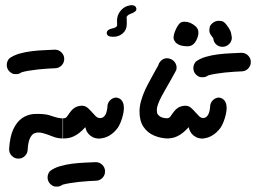

<svg xmlns="http://www.w3.org/2000/svg" viewBox="-20 -520 962 721"><path d="M186 -263.7Q174.8 -263.2 158 -262.2Q141.1 -261.2 123.5 -259.3Q106 -257.3 89.1 -254.6Q72.3 -252 61 -248.5Q52.2 -241.7 41.5 -241.7Q40.5 -241.7 33.4 -241.9Q26.4 -242.2 16.6 -250.5Q5.9 -260.3 5.4 -274.9V-276.4Q5.4 -289.6 14.6 -300.3Q30.3 -312 52.2 -318.4Q74.2 -324.7 97.9 -327.6Q121.6 -330.6 144.5 -331.5Q167.5 -332.5 186 -333.5Q200.7 -333.5 210.9 -323.2Q221.2 -313 221.2 -298.8Q221.2 -284.2 210.9 -273.9Q200.7 -263.7 186 -263.7ZM215.3 0Q195.8 0 176.8 -7.8Q157.7 -15.6 141.6 -20Q132.3 -22.5 124.5 -22.5Q118.7 -22.5 109.9 -19.8Q101.1 -17.1 93.5 -2.9Q85.9 11.2 84 40.5Q84 55.2 73.7 65.4Q63.5 75.7 49.3 75.7Q34.7 75.7 24.4 65.4Q14.2 55.2 14.2 40.5Q17.1 -7.8 30.3 -35.4Q43.5 -63 63 -76.4Q82.5 -89.8 106 -91.8Q114.3 -92.3 122.6 -92.3Q137.2 -92.3 151.9 -90.3Q160.6 -88.9 168.2 -86.4Q175.8 -84 183.1 -81.5Q190.4 -79.1 198.2 -77.4Q206.1 -75.7 215.3 -75.7Z M339.4 158.7Q328.1 159.2 311.3 160.2Q294.4 161.1 276.9 163.1Q259.3 165 242.4 167.7Q225.6 170.4 214.4 173.8Q205.6 180.7 194.8 180.7Q193.8 180.7 186.8 180.4Q179.7 180.2 169.9 171.9Q159.2 162.1 158.7 147.5V146Q158.7 132.8 168 122.1Q183.6 110.4 205.6 104Q227.5 97.7 251.2 94.7Q274.9 91.8 297.9 90.8Q320.8 89.8 339.4 88.9Q354 88.9 364.3 99.1Q374.5 109.4 374.5 123.5Q374.5 138.2 364.3 148.4Q354 158.7 339.4 158.7ZM355.5 0.5Q337.9 0.5 327.4 -5.4Q316.9 -11.2 311 -18.8Q305.2 -26.4 303 -33.4Q300.8 -40.5 300.3 -42.5Q288.6 -29.3 277.8 -21Q267.1 -12.7 257.1 -8.1Q247.1 -3.4 237.1 -1.7Q227.1 0 216.8 0V-75.7Q227.1 -75.7 231.2 -81.8Q235.4 -87.9 240.7 -95.2Q253.4 -113.3 266.6 -118.7Q277.3 -123 286.1 -123H289.6Q301.3 -122.1 309.6 -114.7Q317.9 -107.4 325.2 -98.9Q332.5 -90.3 339.6 -83.5Q346.7 -76.7 355.5 -76.7Z M469.7 -467.8Q455.1 -462.4 454.6 -451.7L455.1 -455.6Q456.1 -455.6 456.1 -429.7Q456.1 -407.2 439.5 -393.6Q425.3 -381.8 405.3 -381.8Q380.9 -381.8 380.9 -396Q380.9 -409.2 403.3 -413.6Q418 -416.5 420.4 -425.3Q420.4 -424.3 419.9 -424.3Q419.4 -424.3 419.4 -443.4Q419.4 -452.1 422.4 -460.9Q425.3 -469.7 430.9 -477.1Q436.5 -484.4 443.8 -490Q451.2 -495.6 460 -498Q463.4 -499 466.3 -499.5Q469.2 -500 471.7 -500.5H475.1Q489.7 -500.5 492.2 -487.8V-485.8Q492.2 -475.6 469.7 -467.8ZM421.9 -39.6Q408.7 -21.5 390.4 -10.7Q372.1 0 352.5 0V-76.2Q357.9 -76.2 362.8 -77.6Q367.7 -79.1 371.8 -83.5Q376 -87.9 378.9 -95.9Q381.8 -104 383.3 -116.7V-119.1Q383.3 -132.3 392.6 -142.6Q401.9 -152.8 416 -153.8Q429.2 -151.9 435.8 -144.3Q442.4 -136.7 444.3 -126Q445.3 -120.6 445.3 -114.3Q445.3 -108.4 443.8 -98.9Q442.4 -89.4 438.7 -77.1Q435.1 -64.9 430.4 -54.9Q425.8 -44.9 421.9 -39.6Z M612.8 0Q584.5 0 559.1 -10.7Q533.7 -21.5 518.8 -43.7Q503.9 -65.9 503.9 -100.6V-102.1Q503.9 -136.2 525.4 -183.6Q527.3 -188.5 534.2 -201.2Q541 -213.9 548.8 -228.5Q556.6 -243.2 564 -256.1Q571.3 -269 574.2 -274.4Q578.1 -288.6 590.3 -296.4Q598.1 -301.3 606.9 -301.3Q611.8 -301.3 616.7 -299.8Q630.9 -295.9 638.2 -283.7Q643.1 -275.4 643.1 -266.1Q643.1 -261.7 642.1 -257.3Q639.6 -252.4 632.1 -238.8Q624.5 -225.1 615.5 -209.2Q606.4 -193.4 598.1 -178.7Q589.8 -164.1 585.9 -156.7Q578.1 -142.1 573.2 -127.9Q568.8 -116.2 568.8 -106.9Q568.8 -104 569.8 -96.9Q570.8 -89.8 580.6 -82.8Q590.3 -75.7 612.8 -75.7Z M718.8 -372.1Q707 -346.2 685.1 -346.2Q642.1 -346.2 632.8 -372.1Q631.8 -374.5 631.8 -378.4Q631.8 -392.1 641.1 -411.4Q650.4 -430.7 659.7 -436Q665 -438.5 672.9 -438.5Q695.3 -438.5 714.8 -420.9Q725.1 -411.6 725.1 -397Q725.1 -385.7 718.8 -372.1ZM743.7 0.5Q726.1 0.5 715.6 -5.4Q705.1 -11.2 699.2 -18.8Q693.4 -26.4 691.2 -33.4Q689 -40.5 688.5 -42.5Q676.8 -29.3 666 -21Q655.3 -12.7 645.3 -8.1Q635.3 -3.4 625.2 -1.7Q615.2 0 605 0V-75.7Q615.2 -75.7 619.4 -81.8Q623.5 -87.9 628.9 -95.2Q641.6 -113.3 654.8 -118.7Q665.5 -123 674.3 -123H677.7Q689.5 -122.1 697.8 -114.7Q706.1 -107.4 713.4 -98.9Q720.7 -90.3 727.8 -83.5Q734.9 -76.7 743.7 -76.7Z M886.7 -252Q875.5 -251.5 858.6 -250.5Q841.8 -249.5 824.2 -247.6Q806.6 -245.6 789.8 -242.9Q772.9 -240.2 761.7 -236.8Q752.9 -230 742.2 -230Q741.2 -230 734.1 -230.2Q727.1 -230.5 717.3 -238.8Q706.5 -248.5 706.1 -263.2V-264.6Q706.1 -277.8 715.3 -288.6Q731 -300.3 752.9 -306.6Q774.9 -313 798.6 -315.9Q822.3 -318.8 845.2 -319.8Q868.2 -320.8 886.7 -321.8Q901.4 -321.8 911.6 -311.5Q921.9 -301.3 921.9 -287.1Q921.9 -272.5 911.6 -262.2Q901.4 -252 886.7 -252ZM829.1 -428.7Q834.5 -421.9 838.1 -416.5Q841.8 -411.1 844.2 -405.8Q846.7 -400.4 848.1 -394Q849.6 -387.7 850.6 -378.9Q850.6 -364.3 840.1 -354.2Q829.6 -344.2 815.4 -344.2Q801.3 -344.2 791.5 -353.5Q781.7 -362.8 780.8 -376.5Q779.3 -378.9 777.1 -381.3Q774.9 -383.8 773.9 -385.7Q766.1 -395 766.1 -406.7Q766.1 -409.2 767.3 -417.5Q768.6 -425.8 779.8 -434.6Q789.6 -441.9 801.8 -441.9Q803.7 -441.9 811.8 -440.9Q819.8 -439.9 829.1 -428.7ZM807.6 -39.6Q794.4 -21.5 776.1 -10.7Q757.8 0 738.3 0V-76.2Q743.7 -76.2 748.5 -77.6Q753.4 -79.1 757.6 -83.5Q761.7 -87.9 764.6 -95.9Q767.6 -104 769 -116.7V-119.1Q769 -132.3 778.3 -142.6Q787.6 -152.8 801.8 -153.8Q814.9 -151.9 821.5 -144.3Q828.1 -136.7 830.1 -126Q831.1 -120.6 831.1 -114.3Q831.1 -108.4 829.6 -98.9Q828.1 -89.4 824.5 -77.1Q820.8 -64.9 816.2 -54.9Q811.5 -44.9 807.6 -39.6Z"/></svg>

Font: DimaLatifi
Style: regular
Weight: 400
Designer: R.Balvardi
Foundry: Dima Software Group
Version: Version 1.00;January 29, 2019;FontCreator 11.5.0.2427 64-bit